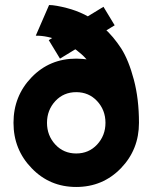

<svg xmlns="http://www.w3.org/2000/svg" viewBox="-20 -732 615 764"><path d="M283.3 -498.7Q177.7 -498.7 106 -424.7Q33.7 -350 33.7 -243.3Q33.7 -137 106 -62.7Q177.7 12 283.3 12Q389 12 461.3 -62.7Q533 -137 533 -243.3Q533 -350 461.3 -424.7Q389 -498.7 283.3 -498.7ZM283.3 -365.3Q333.3 -365.3 366.3 -330Q399.7 -294 399.7 -243.3Q399.7 -192.7 366.3 -156.7Q333.3 -121.3 283.3 -121.3Q233.3 -121.3 200.3 -156.7Q167 -192.7 167 -243.3Q167 -294 200.3 -330Q233.3 -365.3 283.3 -365.3ZM122.3 -590Q168 -590.7 221.7 -568.7Q265 -551.3 305.3 -515.3Q343.7 -481 369 -422.3Q399.7 -350.3 399.7 -243.3H533Q533 -338 512.7 -414.7Q492.3 -492 462.3 -539.3Q447.3 -562.3 429.8 -583.3Q412.3 -604.3 392 -622Q350.3 -657.7 316.3 -674Q282.3 -690.7 246 -700Q224 -705.7 206.2 -708.8Q188.3 -712 175.3 -712ZM174 -572.3 218.7 -498.7 436.3 -631.3 391.7 -705Z"/></svg>

Font: Unageo Variable
Style: Regular
Weight: 300
Designer: Richard Sepsi
Foundry: Richard Sepsi
Version: Version 2.200